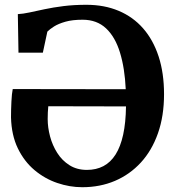

<svg xmlns="http://www.w3.org/2000/svg" viewBox="-20 -771 736 802"><path d="M323.5 11Q271 11 219.2 -6.7Q167.3 -24.3 124.3 -60.3Q81.3 -96.3 54.6 -151.2Q27.9 -206.2 26 -280.7Q26 -313.2 27.7 -346.8Q29.3 -380.5 33.2 -399L505.2 -398.3Q501.2 -486.3 481.2 -551.4Q461.3 -616.6 422.9 -652.6Q384.5 -688.6 324.9 -688.6Q282.5 -688.6 253.3 -680.3Q224 -671.9 205.7 -660.4Q187.5 -648.8 177.8 -638.9L159 -551H57.2L54.5 -712Q75.5 -713 103.3 -719Q131 -725 166.3 -732.5Q201.5 -740 245 -745.5Q288.5 -751 340.9 -751Q415.7 -751 475.6 -725.8Q535.5 -700.7 577.7 -652.6Q619.9 -604.5 642.6 -535.1Q665.2 -465.7 665.2 -377.5Q665.2 -286.3 639.8 -214.3Q614.5 -142.4 568.5 -92.2Q522.5 -42.1 460.2 -15.5Q397.9 11 323.5 11ZM343.1 -61.3Q381.9 -61.3 412 -77.1Q442 -92.9 462.7 -125.5Q483.4 -158.1 494.4 -208.2Q505.4 -258.3 506.3 -326.5L181.7 -327.2Q180.4 -313.7 179.8 -301.3Q179.2 -288.9 179.2 -273.7Q179.2 -238.6 189.1 -201.2Q199 -163.9 219.2 -132.1Q239.3 -100.4 270.3 -80.9Q301.2 -61.3 343.1 -61.3Z"/></svg>

Font: Merriweather Light
Style: Regular
Weight: 300
Designer: Eben Sorkin
Foundry: Eben Sorkin
Version: Version 2.100